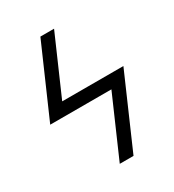

<svg xmlns="http://www.w3.org/2000/svg" viewBox="-171 -799 814 897"><g transform="rotate(-30 236.5 -350.0)"><path d="M20 -320.8 186 -700.2H259.8L123 -387.2H453.1L284.2 0H210L350.1 -320.8Z"/></g></svg>

Font: LT Superior
Style: Regular
Weight: 400
Designer: Daniel Lyons
Foundry: LyonsType
Version: Version 1.000